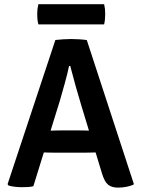

<svg xmlns="http://www.w3.org/2000/svg" viewBox="-20 -870 662 898"><path d="M239 -683Q254.5 -685 276 -686.2Q297.5 -687.5 313 -687.5Q328.5 -687.5 350 -686.2Q371.5 -685 386 -682.5L606.5 -8Q593 -0.5 572.5 3.5Q552 7.5 532.5 7.5Q502.5 7.5 485.5 -6.2Q468.5 -20 456.5 -60.5L362 -371Q349 -414 334.2 -466Q319.5 -518 308.5 -561.5H303Q295.5 -525 282.5 -478.5Q269.5 -432 260 -399L136 1Q124.5 4 110.5 4.8Q96.5 5.5 81.5 5.5Q66 5.5 48.8 3.5Q31.5 1.5 19.5 -2.5L15.5 -9ZM236 -156Q230 -156 217.8 -156.2Q205.5 -156.5 193.2 -156.8Q181 -157 175 -157H112L151.5 -259H207Q213 -259 224.2 -259.2Q235.5 -259.5 246.5 -259.8Q257.5 -260 263 -260H352Q358 -260 369.2 -259.8Q380.5 -259.5 391.8 -259.2Q403 -259 409 -259H466L499 -157H436.5Q430.5 -157 418 -156.8Q405.5 -156.5 393.2 -156.2Q381 -156 375 -156ZM159.5 -756Q156.5 -768 155.2 -778.5Q154 -789 154 -803Q154 -816 155.2 -826.8Q156.5 -837.5 159.5 -850.5H467Q470 -837.5 471 -827.8Q472 -818 472 -804Q472 -777 467 -756Z"/></svg>

Font: Signika Negative Light SemiBold
Style: Regular
Weight: 600
Version: Version 2.001